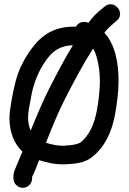

<svg xmlns="http://www.w3.org/2000/svg" viewBox="-20 -794 616 915"><path d="M342.1 -667.1C263.2 -669.3 205.4 -644.3 160.8 -598.2C122.2 -556.6 87.3 -502.5 65.4 -442.3C48.4 -392.5 36.4 -328.8 29.3 -278.8C15.9 -195.8 36.3 -119.4 87 -71.5C70.5 -31 64.4 -20.7 52 12.1C47.9 20.8 44 35 44 47V56C44 80.1 63.3 101 88.5 101C113.7 101 133 80.1 133 56V48.9C146.7 21.4 152.1 6.8 166.2 -30.7C202.4 -19.3 248.6 -8.2 294.6 -11.1C340.2 -14.1 382.2 -16.6 418.5 -45.4C478.2 -92.1 513.1 -163.4 528.6 -250.6C537.1 -298.2 545 -357 545 -407C545 -496.6 528.5 -582.5 477.4 -637.9C493.4 -658.5 505.7 -669.6 524 -684.8L536 -694.8C581.3 -732.6 523.1 -799.9 479 -763.2L467.4 -753.5C442.1 -734 423.5 -715 401.5 -685.7C376 -694.7 352.9 -687.1 342.1 -667.1ZM456 -406C456 -362.4 449.4 -309.6 441.4 -266.6C428.3 -197.5 404.6 -149.6 364.8 -115.9C349.3 -105.5 325.7 -102.5 288.2 -99.9C259 -97.8 229.7 -104.3 198.9 -113.6C226.6 -184.1 262.2 -270.4 293.2 -329.5C335.6 -411.6 377 -490.2 422.9 -561.5C423.3 -561.3 423.7 -561.1 425 -560.4C444.4 -526.3 456 -465.4 456 -406ZM125.9 -171.1C119.4 -187.2 115 -206.3 114 -224.4C112.1 -260.1 121.1 -289.5 128.7 -334.8C137.8 -388.7 158.8 -442.2 183.3 -481.9C218 -538.1 252.6 -576 327.4 -578.2C288.6 -516.2 249.7 -440 213.8 -370.4C184.5 -312.8 154 -240 125.9 -171.1Z"/></svg>

Font: Just Breathe
Style: Bd
Weight: 400
Foundry: Cannot Into Space Fonts
Version: Version 0.72